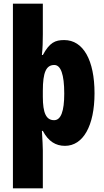

<svg xmlns="http://www.w3.org/2000/svg" viewBox="-20 -780 564 1040"><path d="M492 -275C492 -454 431 -563 328 -563C279 -563 249 -550 212 -482H207C211 -519 212 -556 212 -594V-760H50V240H212V35C212 14 210 -21 207 -71H212C242 -14 282 10 332 10C430 10 492 -98 492 -275ZM328 -273C328 -177 310 -129 273 -129C230 -129 212 -168 212 -256V-288C212 -388 230 -428 274 -428C309 -428 328 -378 328 -273Z"/></svg>

Font: Noto Sans Devanagari ExtraCondensed Black
Style: Regular
Weight: 900
Width: 2
Designer: Jelle Bosma - Monotype Design Team
Foundry: Monotype Imaging Inc.
Version: Version 2.004